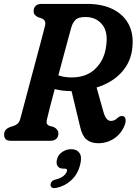

<svg xmlns="http://www.w3.org/2000/svg" viewBox="-20 -720 699 982"><path d="M617.5 -79.5Q601 -37 564.5 -12.2Q528 12.5 482.5 12.5Q446 12.5 423.5 -5.8Q401 -24 390.5 -68.5L346 -254Q298.5 -254 260 -264.5Q246.5 -215 236.2 -174.8Q226 -134.5 221.5 -115Q216 -93.5 220 -86.8Q224 -80 232 -76.5L254.5 -70.5Q278.5 -58.5 278.5 -37Q278.5 -20.5 268 -10.2Q257.5 0 238 0H35Q15 0 7.8 -9.2Q0.5 -18.5 1 -32.5Q1 -46.5 9.2 -55.8Q17.5 -65 30.5 -70L49.5 -76Q62.5 -80.5 70.8 -88Q79 -95.5 84 -113Q91 -139 103.8 -187.2Q116.5 -235.5 132.2 -294.2Q148 -353 163.5 -411.2Q179 -469.5 191.8 -516.8Q204.5 -564 210.5 -589Q217 -617 192.5 -626L174 -632.5Q151.5 -643 152 -663Q152 -680 162.5 -690Q173 -700 192.5 -700H426Q502 -700 556 -673.5Q610 -647 636.8 -598.2Q663.5 -549.5 657.5 -482Q652 -406.5 603.5 -352Q555 -297.5 474 -272.5L508.5 -149.5Q521.5 -101.5 547 -101.5Q566.5 -101.5 580.5 -116.5Q587 -122.5 595.2 -125.5Q603.5 -128.5 611 -125.5Q620.5 -122 622.2 -109.2Q624 -96.5 617.5 -79.5ZM344.5 -579Q339.5 -561.5 329.2 -523.2Q319 -485 305.5 -435.5Q292 -386 278.5 -334.5Q309 -324 346.5 -324Q424.5 -324 470.2 -370.8Q516 -417.5 523.5 -489Q533 -559 501.5 -596Q470 -633 418 -633Q381 -633 366.5 -619Q352 -605 344.5 -579ZM304 142.5Q282.5 142.5 274.2 128.8Q266 115 272 93Q278 70.5 299 56.8Q320 43 344.5 43Q373 43 386.8 63Q400.5 83 389.5 124Q377 172 344.2 202Q311.5 232 270 240.5Q252 244 245 238.8Q238 233.5 238.5 224Q239 215.5 245.2 208.2Q251.5 201 265 198Q292.5 191 305.8 179Q319 167 322.5 155Q325.5 142.5 312 142.5Z"/></svg>

Font: Fraunces 144pt S100 SemiBold
Style: Italic
Weight: 600
Italic angle: -16°
Version: Version 1.000; ttfautohint (v1.8.3)